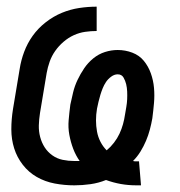

<svg xmlns="http://www.w3.org/2000/svg" viewBox="-20 -548 540 576"><path d="M389 8Q365 8 342.5 4Q320 0 298 -8Q276 1 251.5 4.5Q227 8 203 8Q173 8 144 2.5Q115 -3 90.5 -17Q66 -31 48.5 -53.5Q31 -76 22.5 -103Q14 -130 14 -160Q14 -190 19 -221L39 -341Q43 -367 52.5 -392.5Q62 -418 78 -440.5Q94 -463 117 -481Q140 -499 165.5 -509.5Q191 -520 217.5 -524Q244 -528 270 -528V-455Q253 -455 235.5 -452.5Q218 -450 201.5 -442.5Q185 -435 170.5 -422.5Q156 -410 145.5 -395Q135 -380 129 -363Q123 -346 120 -329L100 -209Q97 -190 96.5 -172Q96 -154 100.5 -137Q105 -120 114 -106Q123 -92 137 -82Q151 -72 168 -68.5Q185 -65 203 -65H219Q207 -82 199.5 -102Q192 -122 188 -143.5Q184 -165 186 -188Q188 -211 191 -234Q195 -253 199.5 -271.5Q204 -290 212.5 -308Q221 -326 232.5 -343Q244 -360 260 -373Q276 -386 295 -392Q314 -398 333 -398Q356 -398 377 -390Q398 -382 411.5 -365.5Q425 -349 432.5 -328Q440 -307 442 -284.5Q444 -262 442 -239Q440 -216 437 -193Q434 -176 429.5 -159Q425 -142 418 -125.5Q411 -109 401.5 -93.5Q392 -78 379 -65Q382 -64 384.5 -64Q387 -64 389 -64H397L403 8ZM300 -97Q312 -107 322 -120Q332 -133 338.5 -147Q345 -161 349 -175.5Q353 -190 355 -204Q357 -216 359 -227.5Q361 -239 361.5 -250.5Q362 -262 361.5 -273.5Q361 -285 358.5 -295.5Q356 -306 350.5 -315.5Q345 -325 333 -325Q323 -325 313.5 -318Q304 -311 298 -302Q292 -293 288 -283Q284 -273 281 -263Q278 -253 275.5 -242.5Q273 -232 271 -222Q268 -204 268 -187Q268 -170 271 -153.5Q274 -137 281.5 -122.5Q289 -108 300 -97Z"/></svg>

Font: Iosevka Term Curly Medium
Style: Italic
Weight: 500
Italic angle: -9°
Designer: Belleve Invis
Foundry: Belleve Invis
Version: Version 32.3.0